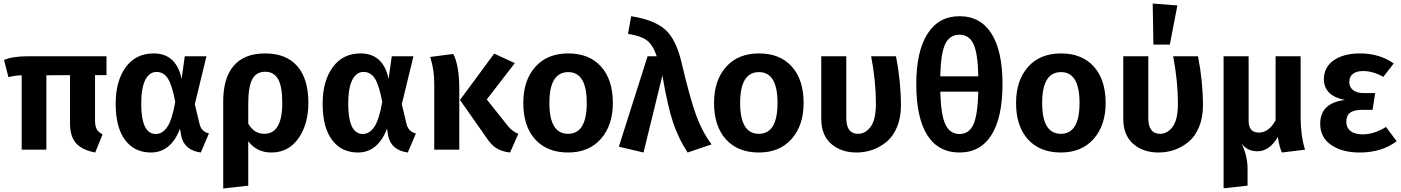

<svg xmlns="http://www.w3.org/2000/svg" viewBox="-20 -849 7947 1089"><path d="M584 -423H519V-169Q519 -134 528.5 -116.5Q538 -99 562 -87L520 16Q446 2 411.5 -36.5Q377 -75 377 -151V-423L243 -422V0H103V-422Q61 -421 28 -411L3 -509Q52 -530 141 -530H584Z M851 -546Q980 -546 1010 -401L1028 -530H1151L1085 -258L1112 -145Q1123 -102 1165 -92L1119 16Q1025 3 1008 -78L1001 -119Q949 16 836 16Q743 16 689.5 -55Q636 -126 636 -261Q636 -389 693 -467.5Q750 -546 851 -546ZM868 -441Q827 -441 804 -395.5Q781 -350 781 -261Q781 -89 864 -89Q901 -89 928.5 -128.5Q956 -168 974 -271Q956 -367 932 -404Q908 -441 868 -441Z M1484 -546Q1603 -546 1666 -474Q1729 -402 1729 -266Q1729 -144 1672.5 -64Q1616 16 1519 16Q1436 16 1388 -48V204L1246 220V-274Q1246 -407 1306 -476.5Q1366 -546 1484 -546ZM1479 -90Q1581 -90 1581 -265Q1581 -361 1556.5 -401.5Q1532 -442 1485 -442Q1432 -442 1410 -398Q1388 -354 1388 -259V-148Q1421 -90 1479 -90Z M2025 -546Q2154 -546 2184 -401L2202 -530H2325L2259 -258L2286 -145Q2297 -102 2339 -92L2293 16Q2199 3 2182 -78L2175 -119Q2123 16 2010 16Q1917 16 1863.5 -55Q1810 -126 1810 -261Q1810 -389 1867 -467.5Q1924 -546 2025 -546ZM2042 -441Q2001 -441 1978 -395.5Q1955 -350 1955 -261Q1955 -89 2038 -89Q2075 -89 2102.5 -128.5Q2130 -168 2148 -271Q2130 -367 2106 -404Q2082 -441 2042 -441Z M2900 -491 2741 -285 2861 -134Q2885 -104 2920 -90L2873 16Q2827 11 2795.5 -8.5Q2764 -28 2735 -74L2589 -282L2783 -545ZM2551 -543Q2585 -477 2585 -344V0H2443V-376Q2443 -455 2420 -526Z M3456 -265Q3456 -138 3388 -61Q3320 16 3202 16Q3083 16 3015.5 -58.5Q2948 -133 2948 -265Q2948 -393 3016 -469.5Q3084 -546 3203 -546Q3322 -546 3389 -471.5Q3456 -397 3456 -265ZM3203 -440Q3096 -440 3096 -265Q3096 -90 3202 -90Q3308 -90 3308 -265Q3308 -440 3203 -440Z M3560 -757Q3689 -737 3751.5 -682.5Q3814 -628 3845 -497Q3894 -289 3928.5 -195Q3963 -101 4016 -30L3880 16Q3828 -64 3797.5 -154.5Q3767 -245 3737 -421L3630 16L3490 -17L3653 -530H3705Q3684 -592 3651 -618.5Q3618 -645 3542 -657Z M4538 -265Q4538 -138 4470 -61Q4402 16 4284 16Q4165 16 4097.5 -58.5Q4030 -133 4030 -265Q4030 -393 4098 -469.5Q4166 -546 4285 -546Q4404 -546 4471 -471.5Q4538 -397 4538 -265ZM4285 -440Q4178 -440 4178 -265Q4178 -90 4284 -90Q4390 -90 4390 -265Q4390 -440 4285 -440Z M5062 -530Q5090 -386 5090 -250Q5090 -182 5068 -129Q5046 -76 5009.5 -45.5Q4973 -15 4929.5 0.5Q4886 16 4838 16Q4751 16 4694.5 -33Q4638 -82 4638 -176V-530H4780V-180Q4780 -90 4847 -90Q4889 -90 4918.5 -130.5Q4948 -171 4948 -261Q4948 -389 4921 -530Z M5422 -757Q5541 -757 5603.5 -658.5Q5666 -560 5666 -372Q5666 -183 5603.5 -83.5Q5541 16 5422 16Q5302 16 5239.5 -82.5Q5177 -181 5177 -372Q5177 -557 5240.5 -657Q5304 -757 5422 -757ZM5422 -652Q5367 -652 5341.5 -600Q5316 -548 5313 -416H5529Q5526 -549 5501 -600.5Q5476 -652 5422 -652ZM5422 -89Q5476 -89 5500.5 -141.5Q5525 -194 5529 -329H5313Q5317 -194 5343 -141.5Q5369 -89 5422 -89Z M6251 -265Q6251 -138 6183 -61Q6115 16 5997 16Q5878 16 5810.5 -58.5Q5743 -133 5743 -265Q5743 -393 5811 -469.5Q5879 -546 5998 -546Q6117 -546 6184 -471.5Q6251 -397 6251 -265ZM5998 -440Q5891 -440 5891 -265Q5891 -90 5997 -90Q6103 -90 6103 -265Q6103 -440 5998 -440Z M6518 -829 6658 -818 6615 -596H6522ZM6775 -530Q6803 -386 6803 -250Q6803 -182 6781 -129Q6759 -76 6722.5 -45.5Q6686 -15 6642.5 0.5Q6599 16 6551 16Q6464 16 6407.5 -33Q6351 -82 6351 -176V-530H6493V-180Q6493 -90 6560 -90Q6602 -90 6631.5 -130.5Q6661 -171 6661 -261Q6661 -389 6634 -530Z M7382 0 7251 16Q7236 -15 7228 -72Q7180 9 7112 9Q7054 9 7022 -35Q7056 35 7056 109V204L6920 219V-530H7062V-164Q7062 -97 7120 -97Q7177 -97 7215 -167V-530H7357V-182Q7357 -81 7382 0Z M7693 -546Q7805 -546 7885 -489L7826 -413Q7768 -446 7711 -446Q7674 -446 7653.5 -430Q7633 -414 7633 -384Q7633 -355 7654.5 -338Q7676 -321 7714 -321H7780L7765 -226H7707Q7659 -226 7637.5 -209.5Q7616 -193 7616 -158Q7616 -125 7640 -106Q7664 -87 7710 -87Q7774 -87 7841 -129L7902 -48Q7817 16 7692 16Q7592 16 7530 -27Q7468 -70 7468 -147Q7468 -265 7608 -282Q7489 -306 7489 -400Q7489 -468 7545 -507Q7601 -546 7693 -546Z"/></svg>

Font: Fira Sans SemiBold
Style: Regular
Weight: 600
Designer: bBox Type GmbH & Carrois Corporate GbR & Edenspiekermann AG
Foundry: bBox Type GmbH & Carrois Corporate GbR & Edenspiekermann AG
Version: Version 4.301;PS 004.301;hotconv 1.0.88;makeotf.lib2.5.64775